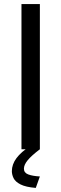

<svg xmlns="http://www.w3.org/2000/svg" viewBox="-20 -730 300 939"><path d="M85 0V-710H175V0ZM131 -18H155L175 0Q134 31 115.5 53.5Q97 76 97 95Q97 115 118 123Q139 131 175 133L155 189Q106 185 80.5 172Q55 159 46.5 141.5Q38 124 38 107Q38 74 60.5 43.5Q83 13 131 -18Z"/></svg>

Font: YasnoRaleway Medium
Style: Regular
Weight: 500
Designer: Matt McInerney, Pablo Impallari, Rodrigo Fuenzalida
Foundry: Matt McInerney, Pablo Impallari, Rodrigo Fuenzalida
Version: Version 4.026